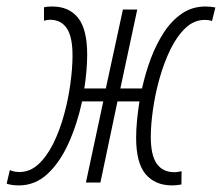

<svg xmlns="http://www.w3.org/2000/svg" viewBox="-79 -559 679 588"><path d="M-21 8.8Q-43.5 8.8 -58.6 3.4L-48.8 -38.1Q-36.1 -32.2 -19.5 -32.2Q13.2 -32.2 39.3 -56.6Q65.4 -81.1 85 -121.1Q104.5 -161.1 117.4 -208.7Q130.4 -256.3 136.7 -303.7Q143.1 -351.1 143.1 -389.2Q143.1 -446.3 125.5 -472.4Q107.9 -498.5 73.7 -498.5Q66.4 -498.5 55.7 -495.6V-536.6Q61 -538.1 67.6 -538.6Q74.2 -539.1 81.1 -539.1Q132.3 -539.1 160.2 -504.2Q188 -469.2 188 -392.1Q188 -368.7 185.8 -342.3Q183.6 -315.9 179.2 -288.1H245.1L297.4 -529.8H341.3L289.6 -288.1H356Q366.2 -335 382.8 -379.4Q399.4 -423.8 423.1 -460Q446.8 -496.1 478.3 -517.6Q509.8 -539.1 550.3 -539.1Q565.9 -539.1 580.6 -536.1L570.3 -494.6Q561.5 -498 547.9 -498Q515.1 -498 488.8 -472.9Q462.4 -447.8 442.6 -407Q422.9 -366.2 409.4 -318.1Q396 -270 389.4 -223.1Q382.8 -176.3 382.8 -140.1Q382.8 -83.5 401.1 -57.6Q419.4 -31.7 454.6 -31.7Q465.8 -31.7 477.1 -34.7L476.6 5.9Q461.9 8.8 448.2 8.8Q396 8.8 366.9 -25.6Q337.9 -60.1 337.9 -137.2Q337.9 -183.6 348.1 -248.5H280.8L228.5 0H184.1L237.3 -248.5H172.4Q157.2 -178.2 130.6 -119.6Q104 -61 66.2 -26.1Q28.3 8.8 -21 8.8Z"/></svg>

Font: Open Sans Condensed Light
Style: Italic
Weight: 300
Width: 3
Italic angle: -12°
Designer: Monotype Design Team
Foundry: Monotype Imaging Inc.
Version: Version 3.000; ttfautohint (v1.8.4)